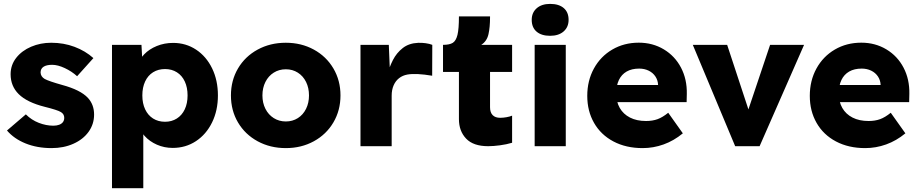

<svg xmlns="http://www.w3.org/2000/svg" viewBox="-20 -766 4815 1006"><path d="M16.6 -82.2 115.4 -166.8Q144.8 -137.2 183.4 -122.3Q222 -107.4 259.6 -107.4Q277 -107.4 290.2 -112.4Q303.4 -117.4 310 -126.6Q316.6 -135.8 316.6 -148.6Q316.6 -168 299.4 -178.6Q290.6 -184.2 268.5 -191.3Q246.4 -198.4 214.8 -206.2Q121.2 -229.8 77.8 -273Q35.6 -315 35.6 -377.2Q35.6 -425.6 65.1 -463.1Q94.6 -500.6 143.3 -521.3Q192 -542 248.2 -542Q313.6 -542 370.4 -520.7Q427.2 -499.4 469.4 -461.6L384 -366.6Q356.2 -392 319.5 -409.2Q282.8 -426.4 253.2 -426.4Q223.4 -426.4 208 -416.1Q192.6 -405.8 192.6 -386.2Q193.4 -364.8 214 -352.4Q225.6 -346.2 248.4 -338.4Q271.2 -330.6 306 -320.8Q353.8 -307.8 387.2 -291.1Q420.6 -274.4 440.6 -253.2Q473 -217.8 473 -165.8Q473 -115.4 444.2 -75.4Q415.4 -35.4 364.4 -12.7Q313.4 10 250.6 10Q174.4 10 113.9 -14.5Q53.4 -39 16.6 -82.2Z M566.8 -531H721.2L727.8 -412.2L702.8 -421.2Q708.8 -453.6 735.2 -481.1Q761.6 -508.6 801.4 -524.9Q841.2 -541.2 887 -541.2Q954 -541.2 1007.4 -505.9Q1060.8 -470.6 1091.3 -408Q1121.8 -345.4 1121.8 -266Q1121.8 -187.2 1091.2 -124.6Q1060.6 -62 1006.8 -26.5Q953 9 885.2 9Q840.6 9 802 -8Q763.4 -25 737.4 -54Q711.4 -83 703.4 -117L730.8 -131V220H566.8ZM962.8 -266Q962.8 -307.6 948.3 -338.9Q933.8 -370.2 906.9 -387.2Q880 -404.2 844.8 -404.2Q809 -404.2 782.1 -387.4Q755.2 -370.6 740.5 -339.3Q725.8 -308 725.8 -266Q725.8 -224.4 740.5 -193.2Q755.2 -162 782.1 -145Q809 -128 844.8 -128Q879.6 -128 906.5 -145Q933.4 -162 948.1 -193.2Q962.8 -224.4 962.8 -266Z M1190 -266Q1190 -344.6 1227.1 -407.5Q1264.2 -470.4 1330 -506.2Q1395.8 -542 1477.5 -542Q1558.8 -542 1624.3 -506.2Q1689.8 -470.4 1726.9 -407.3Q1764 -344.2 1764 -266Q1764 -187.8 1726.9 -124.7Q1689.8 -61.6 1624.3 -25.8Q1558.8 10 1477.8 10Q1395.7 10 1329.9 -25.8Q1264.2 -61.6 1227.1 -124.3Q1190 -187.1 1190 -266ZM1599 -266Q1599 -305.6 1583.6 -336.7Q1568.2 -367.8 1540.5 -385.4Q1512.8 -403 1477.8 -403Q1442.2 -403 1414.3 -385.4Q1386.4 -367.8 1370.7 -336.7Q1355 -305.6 1355 -266Q1355 -226.9 1370.7 -195.8Q1386.4 -164.8 1414.4 -147.2Q1442.4 -129.6 1477.7 -129.6Q1512.8 -129.6 1540.5 -147.1Q1568.1 -164.5 1583.6 -195.8Q1599 -227 1599 -266Z M1868.8 -531H2017.2L2024.4 -358.2L2003.4 -358.2Q2003.8 -361.2 2005 -363.2Q2019.8 -414.2 2038.8 -451.5Q2057.8 -488.8 2090.2 -514.2Q2122.6 -539.6 2170.8 -541.6Q2189.8 -542.4 2210.3 -539.6Q2230.8 -536.8 2245 -531L2244.4 -369.2Q2160.4 -383.4 2114.6 -375.4Q2089.8 -371 2071.2 -356.6Q2052.6 -342.2 2042.4 -318.7Q2032.2 -295.2 2032.2 -264.8V0H1868.8Z M2537.8 0Q2460 0 2422.3 -39.7Q2384.6 -79.4 2384.6 -141.6V-389H2301.2V-531Q2335.4 -531 2352.4 -541.6Q2369.4 -552.2 2377 -583.5Q2384.6 -614.8 2384.6 -680H2547.6Q2547.6 -678 2547.6 -675Q2547.6 -623.4 2539.4 -586.8Q2531.2 -550.2 2501.6 -531H2663.2V-389H2547.6V-204.4Q2547.6 -176.8 2561.3 -162.8Q2575 -148.8 2600.6 -148.8Q2616.6 -148.8 2633.9 -151.9Q2651.2 -155 2663.2 -160V-18Q2634.2 -9.2 2599.4 -4.6Q2564.6 0 2537.8 0Z M2781.4 -531H2944.4V0H2781.4ZM2766 -662Q2766 -699.8 2792 -722.7Q2818 -745.6 2862.6 -745.6Q2908.2 -745.6 2933.7 -723.8Q2959.2 -702 2959.2 -662Q2959.2 -624.2 2933.2 -601.3Q2907.2 -578.4 2862.3 -578.4Q2817 -578.4 2791.5 -600.2Q2766 -622 2766 -662Z M3057 -263.6Q3057 -343.4 3091.8 -406.9Q3126.6 -470.4 3188.2 -506.4Q3249.8 -542.4 3326.8 -542.4Q3399.8 -542.4 3458.1 -507.4Q3516.4 -472.4 3548.3 -411.4Q3580.2 -350.4 3578.6 -273.6L3577.6 -230.8H3154.6L3131.6 -320.6H3445.4L3428 -301.8V-322.2Q3426.8 -346.4 3413.8 -365.7Q3400.8 -385 3378.7 -395.8Q3356.6 -406.6 3329.2 -406.6Q3290.2 -406.6 3263.4 -391.2Q3236.6 -375.8 3222.7 -346.8Q3208.8 -317.8 3208.8 -276Q3208.8 -232.8 3227.3 -200.4Q3245.8 -168 3280.9 -150Q3316 -132 3365 -132Q3399 -132 3425.3 -141.6Q3451.6 -151.2 3481.2 -175.2L3557.8 -67.4Q3510.6 -28.4 3457 -9.2Q3403.4 10 3347.2 10Q3260 10 3194.1 -24.9Q3128.2 -59.8 3092.6 -122Q3057 -184.2 3057 -263.6Z M3610 -531H3790L3920.6 -134.4L3880.6 -130.8L4015 -531H4193L3960 0H3832Z M4223 -263.6Q4223 -343.4 4257.8 -406.9Q4292.6 -470.4 4354.2 -506.4Q4415.8 -542.4 4492.8 -542.4Q4565.8 -542.4 4624.1 -507.4Q4682.4 -472.4 4714.3 -411.4Q4746.2 -350.4 4744.6 -273.6L4743.6 -230.8H4320.6L4297.6 -320.6H4611.4L4594 -301.8V-322.2Q4592.8 -346.4 4579.8 -365.7Q4566.8 -385 4544.7 -395.8Q4522.6 -406.6 4495.2 -406.6Q4456.2 -406.6 4429.4 -391.2Q4402.6 -375.8 4388.7 -346.8Q4374.8 -317.8 4374.8 -276Q4374.8 -232.8 4393.3 -200.4Q4411.8 -168 4446.9 -150Q4482 -132 4531 -132Q4565 -132 4591.3 -141.6Q4617.6 -151.2 4647.2 -175.2L4723.8 -67.4Q4676.6 -28.4 4623 -9.2Q4569.4 10 4513.2 10Q4426 10 4360.1 -24.9Q4294.2 -59.8 4258.6 -122Q4223 -184.2 4223 -263.6Z"/></svg>

Font: Easer Grotesk Variable
Style: Regular
Weight: 400
Designer: Boardeaser, Bonnie Shaver-Troup, Thomas Jockin
Foundry: Lexend
Version: Version 1.001;Glyphs 3.1.2 (3151)